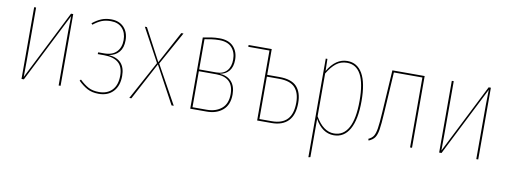

<svg xmlns="http://www.w3.org/2000/svg" viewBox="-59 -850 3612 1365"><g transform="rotate(10 1746.5 -167.5)"><path d="M380 0H366V-394Q366 -429 368 -501L115 0H98V-518H112V-136Q112 -60 111 -17L364 -518H380Z M779 -398Q779 -345 753 -314Q727 -283 680 -275Q799 -265 799 -145Q799 -73 760.5 -32Q722 9 656 9Q607 9 573 -9.5Q539 -28 507 -60L515 -69Q548 -37 579 -20.5Q610 -4 656 -4Q716 -4 750.5 -40.5Q785 -77 785 -145Q785 -208 750 -238Q715 -268 646 -268H601L602 -281H644Q704 -281 734.5 -313Q765 -345 765 -398Q765 -451 735.5 -483Q706 -515 653 -515Q615 -515 586.5 -503.5Q558 -492 527 -467L519 -476Q551 -502 582.5 -515Q614 -528 653 -528Q711 -528 745 -492.5Q779 -457 779 -398Z M1197 0H1181L1035 -270L891 0H876L1027 -278L897 -518H912L1035 -286L1160 -518H1176L1043 -278Z M1595 -152Q1595 -77 1550.5 -38.5Q1506 0 1434 0H1316V-514Q1352 -521 1377.5 -525Q1403 -529 1435 -529Q1501 -529 1535.5 -492.5Q1570 -456 1570 -397Q1570 -347 1546 -317Q1522 -287 1478 -281Q1532 -279 1563.5 -245.5Q1595 -212 1595 -152ZM1330 -504V-286H1453Q1503 -286 1529.5 -315.5Q1556 -345 1556 -397Q1556 -450 1526 -483Q1496 -516 1435 -516Q1405 -516 1378 -512Q1351 -508 1330 -504ZM1581 -152Q1581 -212 1549 -242.5Q1517 -273 1457 -273H1330V-13H1433Q1498 -13 1539.5 -47.5Q1581 -82 1581 -152Z M2065 -173Q2065 -87 2023.5 -43.5Q1982 0 1902 0H1799V-505H1646V-518H1813V-332H1901Q1988 -332 2026.5 -291Q2065 -250 2065 -173ZM2051 -173Q2051 -244 2016 -281.5Q1981 -319 1901 -319H1813V-13H1902Q1977 -13 2014 -52.5Q2051 -92 2051 -173Z M2506 -264Q2506 -131 2466.5 -61Q2427 9 2353 9Q2270 9 2217 -85V191L2203 194V-518H2215L2217 -431Q2274 -528 2358 -528Q2430 -528 2468 -462Q2506 -396 2506 -264ZM2492 -264Q2492 -515 2358 -515Q2313 -515 2280 -489Q2247 -463 2217 -413V-104Q2274 -4 2352 -4Q2421 -4 2456.5 -69.5Q2492 -135 2492 -264Z M2917 -518V0H2903V-505H2697L2679 -212Q2674 -126 2667.5 -87.5Q2661 -49 2647.5 -29.5Q2634 -10 2604 3L2600 -9Q2625 -20 2636.5 -38.5Q2648 -57 2654 -94Q2660 -131 2665 -213L2684 -518Z M3395 0H3381V-394Q3381 -429 3383 -501L3130 0H3113V-518H3127V-136Q3127 -60 3126 -17L3379 -518H3395Z"/></g></svg>

Font: Fira Sans Compressed Hair
Style: Regular
Weight: 100
Width: 1
Designer: bBox Type GmbH & Carrois Corporate GbR & Edenspiekermann AG
Foundry: bBox Type GmbH & Carrois Corporate GbR & Edenspiekermann AG
Version: Version 4.301